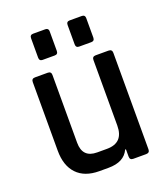

<svg xmlns="http://www.w3.org/2000/svg" viewBox="-130 -796 778 889"><g transform="rotate(-20 258.5 -351.5)"><path d="M120 -591V-686Q120 -703 136 -703H196Q212 -703 212 -687V-591Q212 -574 196 -574H136Q120 -574 120 -591ZM300 -591V-686Q300 -703 316 -703H376Q392 -703 392 -687V-591Q392 -574 376 -574H316Q300 -574 300 -591ZM252 0H207Q135 0 96.5 -40.5Q58 -81 58 -155V-493Q58 -510 75 -510H138Q155 -510 155 -493V-159Q155 -85 227 -85H275Q357 -85 357 -170V-493Q357 -510 374 -510H437Q455 -510 455 -493V-17Q455 0 437 0H374Q357 0 357 -17V-53H353Q329 0 252 0Z"/></g></svg>

Font: Rajdhani Semibold
Style: Regular
Weight: 600
Designer: Satya Rajpurohit, Jyotish Sonowal
Foundry: Indian Type Foundry
Version: Version 1.200;PS 1.0;hotconv 1.0.78;makeotf.lib2.5.61930; tt